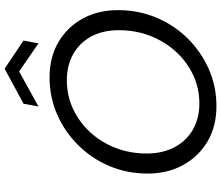

<svg xmlns="http://www.w3.org/2000/svg" viewBox="-83 -864 959 833"><g transform="rotate(-90 396.5 -447.5)"><path d="M352 12Q265 12 199.5 -26.5Q134 -65 97 -132.5Q60 -200 60 -286Q60 -375 92.5 -452Q125 -529 183 -587.5Q241 -646 316.5 -679Q392 -712 477 -712Q564 -712 629.5 -674Q695 -636 732 -569Q769 -502 769 -415Q769 -326 736.5 -248.5Q704 -171 646 -112.5Q588 -54 513 -21Q438 12 352 12ZM364 -62Q430 -62 487.5 -89Q545 -116 588.5 -163.5Q632 -211 657 -274.5Q682 -338 682 -411Q682 -481 654.5 -531.5Q627 -582 578 -609.5Q529 -637 465 -637Q399 -637 341.5 -610.5Q284 -584 240 -536.5Q196 -489 171.5 -426Q147 -363 147 -291Q147 -221 174.5 -169.5Q202 -118 251 -90Q300 -62 364 -62ZM351 -760 363 -825 515 -907 637 -825 625 -760 503 -844Z"/></g></svg>

Font: DM Sans 24pt
Style: Italic
Weight: 400
Italic angle: -10°
Designer: Colophon Foundry, Jonny Pinhorn
Foundry: Colophon Foundry
Version: Version 4.004;gftools[0.9.30]